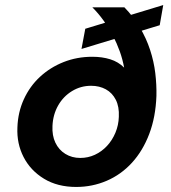

<svg xmlns="http://www.w3.org/2000/svg" viewBox="-20 -729 679 761"><path d="M282 12Q208 12 154.5 -20.5Q101 -53 73.5 -106.5Q46 -160 49 -224Q51 -284 74.5 -335.5Q98 -387 138.5 -424.5Q179 -462 232 -483Q285 -504 346 -504Q385 -504 417 -494Q449 -484 472 -461Q466 -494 454.5 -526Q443 -558 427 -588.5Q411 -619 390.5 -647.5Q370 -676 346 -700H473Q509 -663 534.5 -620Q560 -577 575 -531Q590 -485 595.5 -439Q601 -393 600 -349Q597 -265 571.5 -198Q546 -131 503 -84Q460 -37 403 -12.5Q346 12 282 12ZM298 -103Q329 -103 356 -115.5Q383 -128 404 -150.5Q425 -173 437.5 -203Q450 -233 451 -266Q453 -306 439 -333.5Q425 -361 399.5 -375Q374 -389 341 -389Q300 -389 265.5 -368Q231 -347 210.5 -311Q190 -275 188 -230Q186 -192 199.5 -163.5Q213 -135 239 -119Q265 -103 298 -103ZM303 -535 318 -615 627 -709 613 -629Z"/></svg>

Font: DM Sans 16pt
Style: Bold Italic
Weight: 700
Italic angle: -10°
Version: Version 4.004;gftools[0.9.30]